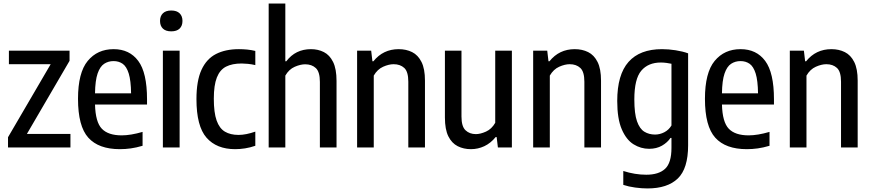

<svg xmlns="http://www.w3.org/2000/svg" viewBox="-20 -828 4892 1078"><path d="M25 0V-57.5L264.5 -467.5H30V-543.5H370.5V-486.5L131 -76H375.5V0Z M653 9.5Q534 9.5 476 -54.8Q418 -119 418 -273Q418 -420 472.5 -486Q527 -552 618 -552Q707 -552 756.2 -486Q805.5 -420 805.5 -270.5V-241H513.5Q516 -142.5 551.8 -105.2Q587.5 -68 663.5 -68Q713.5 -68 780.5 -87.5V-9.5Q745 1 714.5 5.2Q684 9.5 653 9.5ZM617.5 -485Q588 -485 564.8 -469.8Q541.5 -454.5 528 -415.2Q514.5 -376 513.5 -304H716Q715 -376 702.8 -415.2Q690.5 -454.5 668.8 -469.8Q647 -485 617.5 -485Z M894.5 0V-543.5H988.5V0ZM941.5 -652Q910.5 -652 894.5 -667.5Q878.5 -683 878.5 -710.5Q878.5 -737.5 894.5 -753.2Q910.5 -769 941.5 -769Q972.5 -769 988.5 -753.2Q1004.5 -737.5 1004.5 -710.5Q1004.5 -683 988.5 -667.5Q972.5 -652 941.5 -652Z M1300.5 9.5Q1196 9.5 1139.5 -55Q1083 -119.5 1083 -271.5Q1083 -374 1111.2 -435.8Q1139.5 -497.5 1192.8 -524.8Q1246 -552 1321.5 -552Q1344 -552 1367.5 -549.8Q1391 -547.5 1413.5 -542V-462.5Q1392.5 -467.5 1372 -469.5Q1351.5 -471.5 1337 -471.5Q1283.5 -471.5 1249 -453.8Q1214.5 -436 1197.5 -392.8Q1180.5 -349.5 1180.5 -274Q1180.5 -196 1196.2 -151.5Q1212 -107 1242.8 -88.8Q1273.5 -70.5 1319.5 -70.5Q1360.5 -70.5 1413.5 -89V-9.5Q1384.5 0.5 1356 5Q1327.5 9.5 1300.5 9.5Z M1488.5 0V-808H1582V-484H1587.5Q1639 -552 1726 -552Q1766 -552 1798.5 -535.5Q1831 -519 1850.2 -480Q1869.5 -441 1869.5 -373.5V0H1776V-368Q1776 -424.5 1753.2 -445.8Q1730.5 -467 1693.5 -467Q1667 -467 1634.8 -453Q1602.5 -439 1582 -403.5V0Z M1985 0V-543.5H2064L2071 -484H2076.5Q2131 -552 2218.5 -552Q2260.5 -552 2293.8 -535.5Q2327 -519 2346.5 -480.2Q2366 -441.5 2366 -375.5V0H2272.5V-369Q2272.5 -425.5 2249.8 -446.5Q2227 -467.5 2190 -467.5Q2163 -467.5 2131 -453.2Q2099 -439 2078.5 -403.5V0Z M2624 9.5Q2583 9.5 2549.8 -7.2Q2516.5 -24 2497.2 -62.8Q2478 -101.5 2478 -168.5V-543.5H2571V-174Q2571 -118 2593.8 -96.5Q2616.5 -75 2652 -75Q2677 -75 2708.8 -89.2Q2740.5 -103.5 2760.5 -138.5V-543.5H2854V0H2775.5L2768.5 -58.5H2763Q2735 -24 2699.2 -7.2Q2663.5 9.5 2624 9.5Z M2973.5 0V-543.5H3052.5L3059.5 -484H3065Q3119.5 -552 3207 -552Q3249 -552 3282.2 -535.5Q3315.5 -519 3335 -480.2Q3354.5 -441.5 3354.5 -375.5V0H3261V-369Q3261 -425.5 3238.2 -446.5Q3215.5 -467.5 3178.5 -467.5Q3151.5 -467.5 3119.5 -453.2Q3087.5 -439 3067 -403.5V0Z M3615 230Q3583 230 3546.2 225Q3509.5 220 3479.5 210V132Q3545 153 3608.5 153Q3678.5 153 3714.2 119.8Q3750 86.5 3750 2V-53.5H3744.5Q3727.5 -28 3696.8 -10.2Q3666 7.5 3624.5 7.5Q3578 7.5 3537.2 -17.8Q3496.5 -43 3471 -102Q3445.5 -161 3445.5 -261Q3445.5 -409 3509 -480.5Q3572.5 -552 3697 -552Q3733.5 -552 3773.5 -545.8Q3813.5 -539.5 3843.5 -528.5V-12.5Q3843.5 118.5 3785.5 174.2Q3727.5 230 3615 230ZM3658 -72.5Q3684.5 -72.5 3709.8 -85.5Q3735 -98.5 3750 -123.5V-470Q3738.5 -472.5 3722 -474.8Q3705.5 -477 3690.5 -477Q3619.5 -477 3580.5 -431Q3541.5 -385 3541.5 -270Q3541.5 -189.5 3556.5 -147Q3571.5 -104.5 3597.8 -88.5Q3624 -72.5 3658 -72.5Z M4173 9.5Q4054 9.5 3996 -54.8Q3938 -119 3938 -273Q3938 -420 3992.5 -486Q4047 -552 4138 -552Q4227 -552 4276.2 -486Q4325.5 -420 4325.5 -270.5V-241H4033.5Q4036 -142.5 4071.8 -105.2Q4107.5 -68 4183.5 -68Q4233.5 -68 4300.5 -87.5V-9.5Q4265 1 4234.5 5.2Q4204 9.5 4173 9.5ZM4137.5 -485Q4108 -485 4084.8 -469.8Q4061.5 -454.5 4048 -415.2Q4034.5 -376 4033.5 -304H4236Q4235 -376 4222.8 -415.2Q4210.5 -454.5 4188.8 -469.8Q4167 -485 4137.5 -485Z M4414.5 0V-543.5H4493.5L4500.5 -484H4506Q4560.5 -552 4648 -552Q4690 -552 4723.2 -535.5Q4756.5 -519 4776 -480.2Q4795.5 -441.5 4795.5 -375.5V0H4702V-369Q4702 -425.5 4679.2 -446.5Q4656.5 -467.5 4619.5 -467.5Q4592.5 -467.5 4560.5 -453.2Q4528.5 -439 4508 -403.5V0Z"/></svg>

Font: Encode Sans Condensed Medium
Style: Regular
Weight: 500
Width: 3
Designer: Multiple Designers
Foundry: Impallari Type
Version: Version 3.000; ttfautohint (v1.8.3) -l 8 -r 50 -G 200 -x 14 